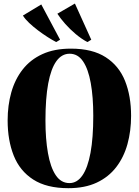

<svg xmlns="http://www.w3.org/2000/svg" viewBox="-20 -1022 763 1056"><path d="M356 13Q236.5 13 162.8 -34.5Q89 -82 55.5 -166.2Q22 -250.5 22 -359.5Q22 -442.5 42.2 -514.2Q62.5 -586 104.8 -640Q147 -694 212.8 -724.2Q278.5 -754.5 370 -754.5Q488.5 -754.5 561.5 -707.2Q634.5 -660 667.8 -576.8Q701 -493.5 701 -385Q701 -301.5 681 -229.2Q661 -157 619 -102.5Q577 -48 511.8 -17.5Q446.5 13 356 13ZM362 -15Q404 -15 433.2 -57Q462.5 -99 477.8 -181.5Q493 -264 493 -385Q493 -488.5 479.2 -565.2Q465.5 -642 437 -684.2Q408.5 -726.5 363 -726.5Q319.5 -726.5 290 -685.5Q260.5 -644.5 245.2 -563Q230 -481.5 230 -359.5Q230 -257.5 243.8 -179.8Q257.5 -102 286.5 -58.5Q315.5 -15 362 -15ZM288.5 -791Q268 -801.5 241.8 -818.2Q215.5 -835 189 -855Q162.5 -875 140.2 -896Q118 -917 106 -936.5L207 -997.5L310.5 -803.5L289.5 -791ZM460 -791Q428 -808 396.2 -834.8Q364.5 -861.5 338.2 -891.2Q312 -921 295.5 -946.5L392 -1002.5L482 -803.5L461 -791Z"/></svg>

Font: Merriweather 144pt Black
Style: Regular
Weight: 900
Version: Version 2.100